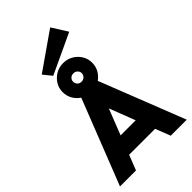

<svg xmlns="http://www.w3.org/2000/svg" viewBox="-324 -1220 1324 1324"><g transform="rotate(-45 338.0 -558.0)"><path d="M509 0 466 -110H213L170 0H14L273 -660H406L665 0ZM266 -246H413L340 -435ZM338 -598Q298 -598 265.5 -617Q233 -636 213.5 -668Q194 -700 194 -739Q194 -778 213.5 -809.5Q233 -841 265.5 -860Q298 -879 338 -879Q378 -879 410.5 -860Q443 -841 462.5 -809.5Q482 -778 482 -739Q482 -700 462.5 -668Q443 -636 410.5 -617Q378 -598 338 -598ZM338 -698Q356 -698 368 -710Q380 -722 380 -740Q380 -755 368 -767Q356 -779 338 -779Q319 -779 307.5 -767Q296 -755 296 -740Q296 -722 307.5 -710Q319 -698 338 -698ZM228 -865 178 -927 449 -1116 521 -1002Z"/></g></svg>

Font: Lil Grotesk Black
Style: Regular
Weight: 900
Designer: Bastien Sozeau
Foundry: NBR — Bastien Sozeau
Version: Version 3.003; ttfautohint (v1.8.4.7-5d5b);gftools[0.9.33]